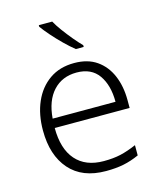

<svg xmlns="http://www.w3.org/2000/svg" viewBox="-116 -849 783 941"><g transform="rotate(-15 276.0 -378.0)"><path d="M290 -542Q358 -542 403.5 -510.5Q449 -479 472.5 -424Q496 -369 496 -298V-259H116Q116 -153 165.5 -96.5Q215 -40 307 -40Q356 -40 393 -48.5Q430 -57 474 -76V-24Q434 -6 395 2Q356 10 305 10Q185 10 121 -63Q57 -136 57 -262Q57 -343 84.5 -406Q112 -469 164 -505.5Q216 -542 290 -542ZM289 -494Q216 -494 170.5 -445Q125 -396 118 -306H437Q437 -390 400.5 -442Q364 -494 289 -494ZM239 -766Q251 -744 271.5 -716Q292 -688 314.5 -661Q337 -634 356 -615V-606H316Q291 -626 263 -653.5Q235 -681 210.5 -709Q186 -737 171 -758V-766Z"/></g></svg>

Font: Noto Sans Bengali UI Light
Style: Regular
Weight: 300
Designer: Jelle Bosma - Monotype Design Team
Foundry: Monotype Imaging Inc.
Version: Version 2.003; ttfautohint (v1.8.4.7-5d5b)